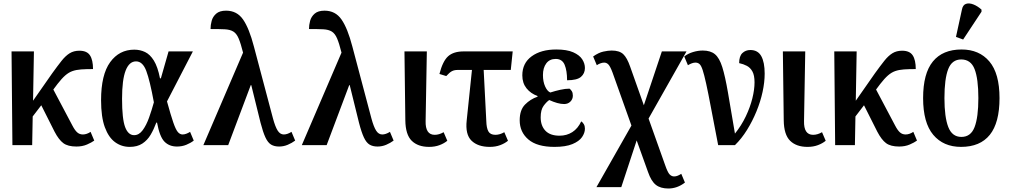

<svg xmlns="http://www.w3.org/2000/svg" viewBox="-20 -830 5779 1098"><path d="M51 0 46 -536H174L169 -254L278 -410Q309 -453 332 -482Q355 -511 378.5 -525.5Q402 -540 434 -540Q477 -540 494.5 -513.5Q512 -487 512 -435Q472 -435 444 -433Q416 -431 394.5 -423.5Q373 -416 353 -398.5Q333 -381 309 -350L285 -318L394 -112Q408 -85 421.5 -73Q435 -61 454 -61Q465 -61 476.5 -65Q488 -69 498 -76L519 -26Q504 -15 477.5 -3.5Q451 8 417 8Q368 8 342 -11.5Q316 -31 292 -77L216 -228L167 -164L164 0Z M722 10Q675 10 638 -17Q601 -44 579.5 -102.5Q558 -161 558 -257Q558 -403 610 -474.5Q662 -546 748 -546Q781 -546 809.5 -532.5Q838 -519 860 -483.5Q882 -448 895 -382H900L944 -536H1083L935 -250Q957 -170 971 -129.5Q985 -89 997 -75Q1009 -61 1024 -61Q1034 -61 1045 -65Q1056 -69 1067 -76L1088 -26Q1070 -12 1045.5 -2Q1021 8 992 8Q948 8 920.5 -20Q893 -48 878 -129H874Q860 -91 841.5 -59.5Q823 -28 794 -9Q765 10 722 10ZM747 -57Q775 -57 796 -85.5Q817 -114 832.5 -157.5Q848 -201 860 -245Q837 -370 816.5 -424.5Q796 -479 758 -479Q719 -479 698.5 -426.5Q678 -374 678 -265Q678 -150 695.5 -103.5Q713 -57 747 -57Z M1143 0 1370 -529Q1357 -581 1345 -609.5Q1333 -638 1314.5 -649.5Q1296 -661 1265.5 -662.5Q1235 -664 1184 -664Q1184 -687 1190.5 -711Q1197 -735 1216.5 -752Q1236 -769 1273 -769Q1335 -769 1370 -718.5Q1405 -668 1432 -564L1541 -153Q1554 -105 1568 -83Q1582 -61 1603 -61Q1623 -61 1647 -76L1668 -26Q1649 -12 1625.5 -2Q1602 8 1576 8Q1549 8 1530.5 -3Q1512 -14 1498 -44Q1484 -74 1470 -128L1417 -343H1414L1285 0Z M1706 0 1933 -529Q1920 -581 1908 -609.5Q1896 -638 1877.5 -649.5Q1859 -661 1828.5 -662.5Q1798 -664 1747 -664Q1747 -687 1753.5 -711Q1760 -735 1779.5 -752Q1799 -769 1836 -769Q1898 -769 1933 -718.5Q1968 -668 1995 -564L2104 -153Q2117 -105 2131 -83Q2145 -61 2166 -61Q2186 -61 2210 -76L2231 -26Q2212 -12 2188.5 -2Q2165 8 2139 8Q2112 8 2093.5 -3Q2075 -14 2061 -44Q2047 -74 2033 -128L1980 -343H1977L1848 0Z M2434 10Q2370 10 2334.5 -25Q2299 -60 2298 -142L2293 -536H2421L2414 -138Q2412 -59 2466 -59Q2491 -59 2517 -74L2538 -25Q2520 -10 2493.5 0Q2467 10 2434 10Z M2781 10Q2713 10 2676.5 -25.5Q2640 -61 2649 -142L2679 -430H2597Q2578 -430 2564.5 -423Q2551 -416 2532 -395L2493 -407Q2512 -481 2543 -508.5Q2574 -536 2631 -536H2912L2901 -430H2746L2761 -138Q2762 -98 2773 -78.5Q2784 -59 2813 -59Q2838 -59 2864 -74L2885 -25Q2867 -10 2840.5 0Q2814 10 2781 10Z M3151 10Q3051 10 3001.5 -32.5Q2952 -75 2952 -142Q2952 -201 2982.5 -232Q3013 -263 3054 -277V-281Q3015 -295 2991 -325Q2967 -355 2967 -399Q2967 -469 3020.5 -508Q3074 -547 3161 -547Q3222 -547 3258 -531Q3294 -515 3309.5 -491Q3325 -467 3325 -441Q3325 -410 3302.5 -390.5Q3280 -371 3223 -371Q3223 -426 3209 -459.5Q3195 -493 3158 -493Q3123 -493 3104 -467.5Q3085 -442 3085 -401Q3085 -363 3097.5 -335.5Q3110 -308 3127 -301Q3155 -310 3184 -316.5Q3213 -323 3237 -323Q3244 -318 3250 -308.5Q3256 -299 3256 -283Q3256 -263 3242 -249Q3228 -235 3206 -235Q3188 -235 3166.5 -241Q3145 -247 3121 -258Q3105 -247 3088.5 -224.5Q3072 -202 3072 -159Q3072 -111 3099 -82.5Q3126 -54 3180 -54Q3221 -54 3253 -74.5Q3285 -95 3304 -136Q3313 -130 3319 -119.5Q3325 -109 3325 -94Q3325 -70 3308.5 -46Q3292 -22 3253.5 -6Q3215 10 3151 10Z M3391 240 3591 -112 3483 -415Q3470 -450 3459.5 -461Q3449 -472 3435 -472Q3425 -472 3413 -467.5Q3401 -463 3393 -457L3372 -507Q3403 -529 3430.5 -535Q3458 -541 3478 -541Q3522 -541 3544 -520.5Q3566 -500 3584 -448L3662 -228L3765 -536H3906L3689 -152L3783 112Q3798 156 3809.5 167.5Q3821 179 3835 179Q3846 179 3856.5 174.5Q3867 170 3876 164L3897 214Q3853 248 3802 248Q3757 248 3730.5 227Q3704 206 3686 154L3621 -27L3533 240Z M4087 0Q4062 -128 4046 -213.5Q4030 -299 4018.5 -351Q4007 -403 3998.5 -429Q3990 -455 3980.5 -463.5Q3971 -472 3957 -472Q3939 -472 3914 -457L3893 -507Q3915 -524 3943.5 -532.5Q3972 -541 3999 -541Q4043 -541 4068.5 -520Q4094 -499 4110.5 -446.5Q4127 -394 4143 -301Q4159 -208 4183 -66Q4220 -112 4245 -164.5Q4270 -217 4282.5 -267.5Q4295 -318 4295 -359Q4295 -399 4283 -421Q4271 -443 4251 -453.5Q4231 -464 4207 -469Q4207 -509 4225.5 -526.5Q4244 -544 4271 -544Q4314 -544 4333.5 -509Q4353 -474 4353 -409Q4353 -360 4341 -304.5Q4329 -249 4306 -193Q4283 -137 4252 -87Q4221 -37 4183 0Z M4598 10Q4534 10 4498.5 -25Q4463 -60 4462 -142L4457 -536H4585L4578 -138Q4576 -59 4630 -59Q4655 -59 4681 -74L4702 -25Q4684 -10 4657.5 0Q4631 10 4598 10Z M4756 0 4751 -536H4879L4874 -254L4983 -410Q5014 -453 5037 -482Q5060 -511 5083.5 -525.5Q5107 -540 5139 -540Q5182 -540 5199.5 -513.5Q5217 -487 5217 -435Q5177 -435 5149 -433Q5121 -431 5099.5 -423.5Q5078 -416 5058 -398.5Q5038 -381 5014 -350L4990 -318L5099 -112Q5113 -85 5126.5 -73Q5140 -61 5159 -61Q5170 -61 5181.5 -65Q5193 -69 5203 -76L5224 -26Q5209 -15 5182.5 -3.5Q5156 8 5122 8Q5073 8 5047 -11.5Q5021 -31 4997 -77L4921 -228L4872 -164L4869 0Z M5476 10Q5375 10 5317 -59Q5259 -128 5259 -269Q5259 -410 5315 -478.5Q5371 -547 5479 -547Q5580 -547 5638 -478.5Q5696 -410 5696 -269Q5696 -128 5640.5 -59Q5585 10 5476 10ZM5478 -47Q5532 -47 5553.5 -103.5Q5575 -160 5575 -269Q5575 -379 5553.5 -434.5Q5532 -490 5477 -490Q5424 -490 5402.5 -434.5Q5381 -379 5381 -269Q5381 -160 5403 -103.5Q5425 -47 5478 -47ZM5488 -604 5447 -619 5481 -775Q5486 -802 5504.5 -808Q5523 -814 5547 -804.5Q5571 -795 5593 -775V-763Z"/></svg>

Font: Noto Serif Condensed SemiBold
Style: Regular
Weight: 600
Width: 3
Designer: Monotype Design Team
Foundry: Monotype Imaging Inc.
Version: Version 2.013